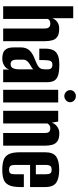

<svg xmlns="http://www.w3.org/2000/svg" viewBox="492 -1186 702 1727"><g transform="rotate(90 843.5 -323.0)"><path d="M37 0V-630H144V-442Q156 -472 180 -488Q204 -504 238 -504Q286 -504 310 -488Q334 -472 342.5 -442.5Q351 -413 351 -373V0H237V-366Q237 -377 236 -387Q235 -397 230.5 -405.5Q226 -414 217.5 -419Q209 -424 193 -424Q179 -424 170 -420Q161 -416 157 -411Q153 -406 151 -402V0Z M507 8Q481 8 458.5 1Q436 -6 421.5 -28.5Q407 -51 407 -95V-161Q407 -208 434.5 -237.5Q462 -267 521 -288Q552 -301 570 -311Q588 -321 596 -335.5Q604 -350 604 -375V-402Q604 -418 599 -426.5Q594 -435 584.5 -439Q575 -443 563 -443Q537 -443 529 -425.5Q521 -408 521 -367V-325H418V-378Q418 -415 428.5 -443.5Q439 -472 470 -488.5Q501 -505 563 -505Q626 -505 660 -493.5Q694 -482 707 -457.5Q720 -433 720 -391V0H606V-55Q598 -26 569.5 -9Q541 8 507 8ZM556 -67Q583 -67 593.5 -87.5Q604 -108 604 -145V-272Q598 -262 584 -254.5Q570 -247 556 -238Q537 -225 527 -211.5Q517 -198 517 -174V-123Q517 -102 522 -89.5Q527 -77 536 -72Q545 -67 556 -67Z M788 0V-495H902V0ZM845 -550Q823 -550 807 -565.5Q791 -581 791 -602Q791 -624 807 -639Q823 -654 845 -654Q867 -654 883.5 -639Q900 -624 900 -602Q900 -581 883.5 -565.5Q867 -550 845 -550Z M977 0V-495H1074L1084 -437Q1093 -467 1119.5 -486Q1146 -505 1178 -505Q1226 -505 1250 -488.5Q1274 -472 1282.5 -442.5Q1291 -413 1291 -373V0H1177V-366Q1177 -378 1176 -388.5Q1175 -399 1170.5 -407Q1166 -415 1158 -419.5Q1150 -424 1134 -424Q1122 -424 1113 -419.5Q1104 -415 1099 -409Q1094 -403 1091 -398V0Z M1509 8Q1457 8 1421.5 -3.5Q1386 -15 1368 -49.5Q1350 -84 1350 -154V-377Q1350 -450 1389 -477Q1428 -504 1507 -504Q1585 -504 1624 -477Q1663 -450 1663 -377V-242H1464V-107Q1464 -77 1473.5 -65Q1483 -53 1508 -53Q1531 -53 1539.5 -64.5Q1548 -76 1548 -107V-186H1663V-155Q1663 -85 1645 -50Q1627 -15 1592.5 -3.5Q1558 8 1509 8ZM1464 -294H1548V-383Q1548 -412 1539.5 -424Q1531 -436 1507 -436Q1483 -436 1473.5 -424Q1464 -412 1464 -383Z"/></g></svg>

Font: Alumni Sans
Style: Bold
Weight: 700
Designer: Robert E. Leuschke
Foundry: Robert E. Leuschke
Version: Version 1.018